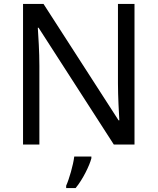

<svg xmlns="http://www.w3.org/2000/svg" viewBox="-20 -734 800 975"><path d="M663 0V-714H579V-311C579 -246 584 -155 586 -123H582L201 -714H97V0H180V-399C180 -472 175 -546 172 -593H176L558 0ZM444 70V61H357C352 104 331 176 316 209V221H364C400 178 435 106 444 70Z"/></svg>

Font: Noto Sans Psalter Pahlavi
Style: Regular
Weight: 400
Designer: Monotype Design Team
Foundry: Monotype Imaging Inc.
Version: Version 2.002